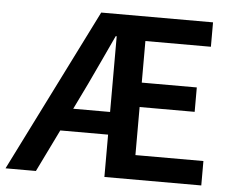

<svg xmlns="http://www.w3.org/2000/svg" viewBox="-52 -711 934 768"><g transform="rotate(5 415.5 -327.0)"><path d="M297 -366 246 -261H394V-565H390Q366 -514 343 -464Q320 -414 297 -366ZM-3 0 324 -654H773V-556H510V-389H731V-291H510V-98H783V0H394V-170H202L119 0Z"/></g></svg>

Font: TypoPRO Source Sans Pro
Style: Regular
Weight: 600
Designer: Paul D. Hunt
Foundry: Adobe Systems Incorporated
Version: Version 2.020;PS 2.000;hotconv 1.0.86;makeotf.lib2.5.63406